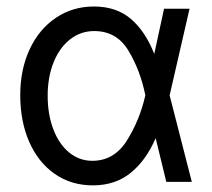

<svg xmlns="http://www.w3.org/2000/svg" viewBox="-20 -557 649 588"><path d="M42 -265.6Q42 -344.2 70.8 -406Q99.6 -467.8 151.1 -502.4Q202.6 -537.1 267.6 -537.1Q336.4 -537.1 380.9 -499Q425.3 -460.9 452.1 -392.6H452.6L482.4 -530.3H560.5L499.5 -265.1L567.4 0H489.3L457 -132.8H456.1Q427.7 -66.4 380.4 -27.8Q333 10.7 264.6 10.7Q198.2 10.7 147.7 -24.4Q97.2 -59.6 69.6 -122.3Q42 -185.1 42 -265.6ZM262.7 -64.5Q329.6 -64.5 368.7 -126.7Q407.7 -189 424.8 -263.7L425.3 -265.1L424.8 -266.6Q409.7 -341.3 373.5 -401.6Q337.4 -461.9 268.6 -461.9Q227.5 -461.9 195.1 -436.8Q162.6 -411.6 144.3 -366.5Q126 -321.3 126 -263.7Q126 -207 143.1 -161.6Q160.2 -116.2 191.4 -90.3Q222.7 -64.5 262.7 -64.5Z"/></svg>

Font: Pretendard Std
Style: Regular
Weight: 400
Designer: Base glyphs from Inter by Rasmus Andersson; Hangeul glyphs from Noto Sans CJK(Source Han Sans) by Jang Soo-young and Kan
Foundry: Kil Hyung-jin
Version: Version 1.309